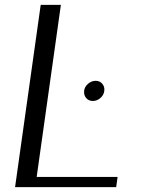

<svg xmlns="http://www.w3.org/2000/svg" viewBox="-20 -770 581 790"><path d="M230.5 -750 130.9 -42H463.9L458 0H125H42L47.9 -42L147.5 -750ZM374 -437.5Q390.6 -437.5 400.9 -425.3Q411.1 -413.1 409.2 -396.5Q407.2 -378.9 393.1 -366.7Q378.9 -354.5 362.3 -354.5Q344.7 -354.5 334.5 -366.7Q324.2 -378.9 326.2 -396.5Q328.1 -413.1 342.3 -425.3Q356.4 -437.5 374 -437.5Z"/></svg>

Font: okolaks
Style: RegularItalic
Weight: 500
Italic angle: -8°
Version: Version 000.6.0